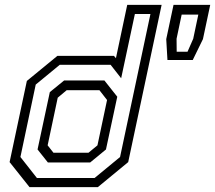

<svg xmlns="http://www.w3.org/2000/svg" viewBox="-20 -770 885 790"><path d="M382.5 0H101.5L19.5 -103L90.5 -437L216 -540H449L457 -530.5L503.5 -750H645L507.5 -103ZM351 -101.5H177L134.5 -155L185 -391L244 -439H409.5L462.5 -372L416 -155ZM344 -141.5 381 -172 420.5 -358.5 389 -399H254.5L217.5 -368L176 -172L200 -141.5ZM369 -37.5 474 -124 599 -712.5H535L478.5 -448L435 -503.5H226L127 -422L64 -124L132 -37.5ZM669 -523 664 -609 694 -750H845L815 -609L773 -523ZM707 -557H751.5L775 -610.5L796 -710H727.5L706.5 -610.5Z"/></svg>

Font: Tourney
Style: Italic
Weight: 400
Italic angle: -12°
Version: Version 1.015